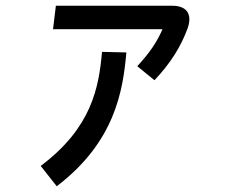

<svg xmlns="http://www.w3.org/2000/svg" viewBox="-20 -576 840 670"><path d="M459 -345 519 -296C576 -356 612 -415 635 -478C651 -525 634 -556 580 -556H175L165 -474H547C529 -432 503 -392 459 -345ZM421 -393 336 -395C325 -272 301 -131 122 3L178 74C381 -81 409 -258 421 -393Z"/></svg>

Font: Smiley Sans Oblique
Style: Regular
Weight: 400
Italic angle: -8°
Designer: oooooohmygosh, Nagisa Chen, Janine Sui, Heda Shi, Jian Li
Foundry: atelierAnchor
Version: Version 2.0.1